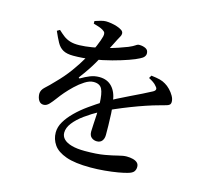

<svg xmlns="http://www.w3.org/2000/svg" viewBox="-119 -943 1238 1141"><g transform="rotate(15 500.0 -372.5)"><path d="M530 59Q435 59 380 39.5Q325 20 301.5 -14Q278 -48 278 -89Q278 -123 297.5 -156Q317 -189 350 -221.5Q383 -254 424.5 -283.5Q466 -313 509 -340Q539 -357 575 -375.5Q611 -394 647.5 -411.5Q684 -429 716.5 -445Q749 -461 773 -474Q786 -481 788 -489.5Q790 -498 779 -509Q772 -519 758 -528.5Q744 -538 730 -545L740 -562Q774 -558 793.5 -553Q813 -548 829 -538Q845 -529 860.5 -513Q876 -497 886.5 -478.5Q897 -460 897 -443Q897 -430 890 -424Q883 -418 868.5 -414.5Q854 -411 831 -404Q797 -395 754 -380.5Q711 -366 666 -348.5Q621 -331 578.5 -312.5Q536 -294 502 -276Q454 -250 414 -221Q374 -192 350.5 -161.5Q327 -131 327 -101Q327 -78 343.5 -61.5Q360 -45 392.5 -36Q425 -27 473 -27Q547 -27 594.5 -35.5Q642 -44 672 -52Q702 -60 723 -60Q744 -60 761.5 -55.5Q779 -51 789 -41.5Q799 -32 799 -16Q799 1 790 13Q781 25 755 32Q736 38 698.5 44.5Q661 51 617 55Q573 59 530 59ZM527 -101Q508 -101 494 -112.5Q480 -124 480 -149Q480 -166 482 -193.5Q484 -221 485.5 -254Q487 -287 486 -320Q484 -384 470.5 -410.5Q457 -437 419 -437Q394 -437 365 -418.5Q336 -400 310 -375Q284 -350 265 -328Q247 -307 230.5 -284.5Q214 -262 199 -246Q184 -230 167 -229Q147 -228 136 -244Q125 -260 124 -285Q124 -309 146.5 -329Q169 -349 200 -382Q242 -424 276.5 -471Q311 -518 337.5 -564.5Q364 -611 380.5 -650Q397 -689 403 -713Q406 -726 403.5 -734.5Q401 -743 387 -751Q377 -757 362 -762Q347 -767 329 -772V-788Q346 -794 364.5 -799Q383 -804 396 -804Q410 -804 429 -801Q448 -798 466 -792Q484 -786 495.5 -778Q507 -770 507 -758Q507 -748 502 -740Q497 -732 489 -716Q480 -699 468 -674.5Q456 -650 444 -628Q428 -599 402 -553Q376 -507 328 -443Q325 -439 327 -436.5Q329 -434 335 -437Q360 -452 387 -463Q414 -474 444 -474Q493 -474 522.5 -442.5Q552 -411 559 -354Q565 -322 567 -283.5Q569 -245 569.5 -210Q570 -175 570 -152Q570 -129 559 -115Q548 -101 527 -101ZM260 -556Q220 -556 197 -569Q174 -582 159.5 -608.5Q145 -635 128 -674L145 -684Q163 -667 180.5 -653.5Q198 -640 221.5 -632.5Q245 -625 280 -626Q314 -627 354 -633.5Q394 -640 434 -650Q474 -660 507.5 -671.5Q541 -683 564 -692Q592 -704 602.5 -712Q613 -720 624 -720Q646 -720 663 -711.5Q680 -703 680 -682Q680 -671 672.5 -661.5Q665 -652 648 -644Q628 -633 587 -618.5Q546 -604 492 -589.5Q438 -575 378 -565.5Q318 -556 260 -556Z"/></g></svg>

Font: Noto Serif SC ExtraLight SemiBold
Style: Regular
Weight: 600
Version: Version 2.002-H1;hotconv 1.1.0;makeotfexe 2.6.0